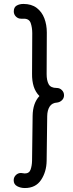

<svg xmlns="http://www.w3.org/2000/svg" viewBox="-20 -698 366 965"><path d="M85.4 171.4Q90.3 171.4 95.2 172.6Q100.1 173.8 104.5 173.8Q127 173.8 133.8 154.1Q140.6 134.3 141.1 109.9L144 -116.2Q145 -179.7 178.2 -215.3Q158.2 -235.4 149.4 -263.4Q140.6 -291.5 141.1 -327.6L142.1 -530.8Q142.1 -559.1 134.5 -581.5Q127 -604 100.1 -604H85.9Q70.8 -604 60.1 -614.7Q49.3 -625.5 49.3 -640.6Q49.3 -661.6 63.7 -669.9Q78.1 -678.2 97.7 -678.2Q138.2 -678.2 164.3 -658.4Q190.4 -638.7 202.9 -606Q215.3 -573.2 215.3 -534.7L214.4 -325.7Q214.4 -293.5 224.6 -274.7Q234.9 -255.9 265.1 -255.9Q280.3 -255.9 291 -245.1Q301.8 -234.4 301.8 -219.2Q301.8 -204.6 291.7 -194.6Q281.7 -184.6 267.6 -182.6Q241.7 -181.2 229.7 -162.6Q217.8 -144 217.3 -115.2L214.4 110.8Q213.4 166 186.3 206.5Q159.2 247.1 105 247.1Q83.5 247.1 66.2 237.8Q48.8 228.5 48.8 208Q48.8 192.9 59.6 182.1Q70.3 171.4 85.4 171.4Z"/></svg>

Font: Manjari
Style: Regular
Weight: 400
Designer: Santhosh Thottingal <santhosh.thottingal@gmail.com>
Foundry: SMC
Version: Version 2.000